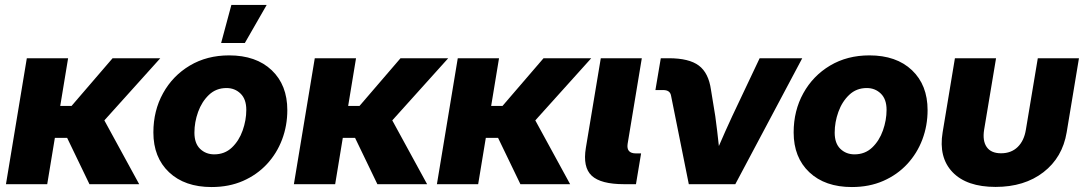

<svg xmlns="http://www.w3.org/2000/svg" viewBox="-20 -754 4441 786"><path d="M258.8 -515.6 226.6 -320.3H272.9L440.9 -515.6H636.2L407.2 -261.2L549.8 0H346.2L254.9 -189.5H204.6L173.3 0H4.4L89.8 -515.6Z M846.2 11.7Q736.3 11.7 672.1 -48.8Q607.9 -109.4 607.9 -211.9Q607.9 -300.8 647.5 -372.3Q687 -443.8 757.1 -485.6Q827.1 -527.3 918 -527.3Q1028.3 -527.3 1092.3 -466.6Q1156.2 -405.8 1156.2 -303.2Q1156.2 -239.7 1134.8 -182.9Q1113.3 -126 1072.8 -82.3Q1032.2 -38.6 974.9 -13.4Q917.5 11.7 846.2 11.7ZM856.9 -122.1Q899.9 -122.1 929.2 -149.9Q958.5 -177.7 973.4 -220Q988.3 -262.2 988.3 -304.2Q988.3 -348.1 964.8 -370.8Q941.4 -393.6 907.2 -393.6Q864.7 -393.6 835.4 -365.7Q806.2 -337.9 791 -295.9Q775.9 -253.9 775.9 -210.9Q775.9 -167 799.3 -144.5Q822.8 -122.1 856.9 -122.1ZM885.3 -578.1 927.2 -733.9H1071.8L982.4 -578.1Z M1437.5 -515.6 1405.3 -320.3H1451.7L1619.6 -515.6H1814.9L1585.9 -261.2L1728.5 0H1524.9L1433.6 -189.5H1383.3L1352.1 0H1183.1L1268.6 -515.6Z M2022.9 -515.6 1990.7 -320.3H2037.1L2205.1 -515.6H2400.4L2171.4 -261.2L2314 0H2110.4L2019 -189.5H1968.8L1937.5 0H1768.6L1854 -515.6Z M2534.7 0Q2439.5 0 2402.3 -34.7Q2365.2 -69.3 2378.4 -148.9L2439.5 -515.6H2607.4L2549.3 -165Q2543.5 -126 2583.5 -126H2604.5L2583.5 0Z M2799.8 0 2727.1 -362.3Q2723.1 -385.3 2695.3 -385.3H2663.1L2685.1 -515.6H2717.8Q2800.8 -515.6 2840.8 -485.6Q2880.9 -455.6 2890.6 -386.2L2908.2 -278.3Q2912.1 -247.6 2916 -217.3Q2919.9 -187 2922.9 -156.2Q2936 -187 2949.7 -217.3Q2963.4 -247.6 2977.5 -278.3L3089.8 -515.6H3264.2L2990.2 0Z M3467.3 11.7Q3357.4 11.7 3293.2 -48.8Q3229 -109.4 3229 -211.9Q3229 -300.8 3268.6 -372.3Q3308.1 -443.8 3378.2 -485.6Q3448.2 -527.3 3539.1 -527.3Q3649.4 -527.3 3713.4 -466.6Q3777.3 -405.8 3777.3 -303.2Q3777.3 -239.7 3755.9 -182.9Q3734.4 -126 3693.8 -82.3Q3653.3 -38.6 3595.9 -13.4Q3538.6 11.7 3467.3 11.7ZM3478 -122.1Q3521 -122.1 3550.3 -149.9Q3579.6 -177.7 3594.5 -220Q3609.4 -262.2 3609.4 -304.2Q3609.4 -348.1 3585.9 -370.8Q3562.5 -393.6 3528.3 -393.6Q3485.8 -393.6 3456.5 -365.7Q3427.2 -337.9 3412.1 -295.9Q3397 -253.9 3397 -210.9Q3397 -167 3420.4 -144.5Q3443.8 -122.1 3478 -122.1Z M4055.7 11.2Q3937.5 11.2 3879.6 -49.1Q3821.8 -109.4 3838.9 -212.4L3889.2 -515.6H4057.6L4008.8 -223.1Q4001.5 -177.7 4019.3 -152.1Q4037.1 -126.5 4078.1 -126.5Q4119.6 -126.5 4146 -152.1Q4172.4 -177.7 4179.7 -223.1L4228.5 -515.6H4397L4346.7 -212.4Q4329.6 -109.4 4251.7 -49.1Q4173.8 11.2 4055.7 11.2Z"/></svg>

Font: Inter Display ExtraBold
Style: Italic
Weight: 800
Italic angle: -9.39999°
Designer: Rasmus Andersson
Foundry: rsms
Version: Version 4.000;git-a52131595